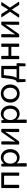

<svg xmlns="http://www.w3.org/2000/svg" viewBox="2098 -2612 707 4944"><g transform="rotate(-90 2452.0 -140.5)"><path d="M81.1 -446.3V-15.6C81.1 -5.9 86.9 0 96.7 0H149.4C159.2 0 165 -5.9 165 -15.6V-389.6H397.5V-15.6C397.5 -5.9 403.3 0 413.1 0H465.8C475.6 0 481.4 -5.9 481.4 -15.6V-446.3C481.4 -456.1 475.6 -461.9 465.8 -461.9H96.7C86.9 -461.9 81.1 -456.1 81.1 -446.3Z M870.1 -473.6C801.8 -473.6 751 -440.4 713.9 -392.6L705.1 -447.3C704.1 -456.1 697.3 -461.9 688.5 -461.9H651.4C641.6 -461.9 635.7 -456.1 635.7 -446.3V177.7C635.7 187.5 641.6 193.4 651.4 193.4H705.1C714.8 193.4 720.7 187.5 720.7 177.7V37.1L717.8 -43C717.8 -50.8 716.8 -54.7 715.8 -61.5L714.8 -67.4C752 -21.5 802.7 11.7 870.1 11.7C986.3 11.7 1084 -85 1084 -231.4C1084 -377.9 986.3 -473.6 870.1 -473.6ZM856.4 -56.6C770.5 -56.6 710 -127.9 710 -228.5C710 -332 770.5 -404.3 856.4 -404.3C942.4 -404.3 1001 -333 1001 -231.4C1001 -128.9 942.4 -56.6 856.4 -56.6Z M1202.1 -446.3V-15.6C1202.1 -5.9 1208 0 1217.8 0H1268.6C1276.4 0 1282.2 -2.9 1287.1 -9.8L1462.9 -259.8C1481.4 -286.1 1509.8 -329.1 1527.3 -357.4H1531.2C1527.3 -297.9 1523.4 -237.3 1523.4 -187.5V-15.6C1523.4 -5.9 1529.3 0 1539.1 0H1588.9C1598.6 0 1604.5 -5.9 1604.5 -15.6V-446.3C1604.5 -456.1 1598.6 -461.9 1588.9 -461.9H1539.1C1531.2 -461.9 1525.4 -459 1520.5 -452.1L1344.7 -203.1C1326.2 -176.8 1297.9 -132.8 1279.3 -104.5H1276.4C1279.3 -164.1 1284.2 -225.6 1284.2 -275.4V-446.3C1284.2 -456.1 1278.3 -461.9 1268.6 -461.9H1217.8C1208 -461.9 1202.1 -456.1 1202.1 -446.3Z M1993.2 -473.6C1924.8 -473.6 1874 -440.4 1836.9 -392.6L1828.1 -447.3C1827.1 -456.1 1820.3 -461.9 1811.5 -461.9H1774.4C1764.6 -461.9 1758.8 -456.1 1758.8 -446.3V177.7C1758.8 187.5 1764.6 193.4 1774.4 193.4H1828.1C1837.9 193.4 1843.8 187.5 1843.8 177.7V37.1L1840.8 -43C1840.8 -50.8 1839.8 -54.7 1838.9 -61.5L1837.9 -67.4C1875 -21.5 1925.8 11.7 1993.2 11.7C2109.4 11.7 2207 -85 2207 -231.4C2207 -377.9 2109.4 -473.6 1993.2 -473.6ZM1979.5 -56.6C1893.6 -56.6 1833 -127.9 1833 -228.5C1833 -332 1893.6 -404.3 1979.5 -404.3C2065.4 -404.3 2124 -333 2124 -231.4C2124 -128.9 2065.4 -56.6 1979.5 -56.6Z M2515.6 11.7C2651.4 11.7 2749 -89.8 2749 -231.4C2749 -373 2651.4 -473.6 2515.6 -473.6C2378.9 -473.6 2281.2 -373 2281.2 -231.4C2281.2 -89.8 2378.9 11.7 2515.6 11.7ZM2515.6 -56.6C2428.7 -56.6 2367.2 -128.9 2367.2 -231.4C2367.2 -335 2428.7 -405.3 2515.6 -405.3C2601.6 -405.3 2664.1 -335 2664.1 -231.4C2664.1 -128.9 2601.6 -56.6 2515.6 -56.6Z M3226.6 -67.4V-446.3C3226.6 -456.1 3220.7 -461.9 3210.9 -461.9H2937.5C2927.7 -461.9 2921.9 -456.1 2920.9 -447.3L2897.5 -259.8C2877.9 -112.3 2856.4 -80.1 2829.1 -67.4H2817.4C2810.5 -67.4 2805.7 -61.5 2805.7 -51.8V-13.7L2813.5 147.5C2813.5 157.2 2820.3 163.1 2830.1 163.1H2870.1C2879.9 163.1 2885.7 157.2 2885.7 147.5V0H3216.8V147.5C3216.8 157.2 3222.7 163.1 3232.4 163.1H3273.4C3283.2 163.1 3290 158.2 3290 147.5L3296.9 -13.7V-51.8C3296.9 -61.5 3291 -67.4 3281.2 -67.4ZM2970.7 -243.2 2989.3 -395.5H3143.6V-67.4H2918.9C2941.4 -100.6 2960 -155.3 2970.7 -243.2Z M3400.4 -446.3V-15.6C3400.4 -5.9 3406.2 0 3416 0H3468.8C3478.5 0 3484.4 -5.9 3484.4 -15.6V-203.1H3716.8V-15.6C3716.8 -5.9 3722.7 0 3732.4 0H3785.2C3794.9 0 3800.8 -5.9 3800.8 -15.6V-446.3C3800.8 -456.1 3794.9 -461.9 3785.2 -461.9H3732.4C3722.7 -461.9 3716.8 -456.1 3716.8 -446.3V-276.4H3484.4V-446.3C3484.4 -456.1 3478.5 -461.9 3468.8 -461.9H3416C3406.2 -461.9 3400.4 -456.1 3400.4 -446.3Z M3962.9 -446.3V-15.6C3962.9 -5.9 3968.8 0 3978.5 0H4029.3C4037.1 0 4043 -2.9 4047.9 -9.8L4223.6 -259.8C4242.2 -286.1 4270.5 -329.1 4288.1 -357.4H4292C4288.1 -297.9 4284.2 -237.3 4284.2 -187.5V-15.6C4284.2 -5.9 4290 0 4299.8 0H4349.6C4359.4 0 4365.2 -5.9 4365.2 -15.6V-446.3C4365.2 -456.1 4359.4 -461.9 4349.6 -461.9H4299.8C4292 -461.9 4286.1 -459 4281.2 -452.1L4105.5 -203.1C4086.9 -176.8 4058.6 -132.8 4040 -104.5H4037.1C4040 -164.1 4044.9 -225.6 4044.9 -275.4V-446.3C4044.9 -456.1 4039.1 -461.9 4029.3 -461.9H3978.5C3968.8 -461.9 3962.9 -456.1 3962.9 -446.3Z M4621.1 -237.3 4474.6 -18.6C4467.8 -7.8 4471.7 0 4484.4 0H4540C4547.9 0 4554.7 -3.9 4558.6 -10.7L4621.1 -108.4C4637.7 -135.7 4655.3 -162.1 4672.9 -188.5H4676.8C4695.3 -162.1 4710.9 -135.7 4729.5 -108.4L4791 -10.7C4794.9 -3.9 4802.7 0 4810.5 0H4865.2C4877.9 0 4881.8 -7.8 4875 -18.6L4727.5 -237.3L4866.2 -443.4C4873 -454.1 4869.1 -461.9 4856.4 -461.9H4798.8C4791 -461.9 4783.2 -458 4779.3 -451.2L4723.6 -359.4C4710 -334 4693.4 -309.6 4677.7 -285.2H4673.8C4657.2 -309.6 4641.6 -334 4627 -359.4L4571.3 -451.2C4567.4 -458 4559.6 -461.9 4551.8 -461.9H4493.2C4480.5 -461.9 4476.6 -454.1 4483.4 -443.4Z"/></g></svg>

Font: Ed Sans Neue
Style: Regular
Weight: 400
Designer: Stephen Hutchings
Version: Version 1.004;PS 001.004;hotconv 1.0.88;makeotf.lib2.5.64775